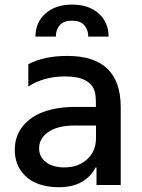

<svg xmlns="http://www.w3.org/2000/svg" viewBox="-20 -792 609 822"><path d="M131.7 -635.3Q131.7 -695.7 174.5 -734Q217.3 -772.4 288.7 -772.4Q360.1 -772.4 402.5 -734.2Q445 -696 445 -635.3H358Q357.6 -665.1 340.6 -684.3Q323.5 -703.5 288.7 -703.5Q252.8 -703.5 235.8 -684.1Q218.8 -664.8 219.1 -635.3ZM230.1 9.6Q176.5 9.6 134.6 -8.5Q92.7 -26.6 68 -63.4Q43.3 -100.1 43.3 -150.6Q43.3 -209.5 77.4 -251.6Q111.5 -293.7 168.9 -313.9Q226.2 -334.2 300.8 -334.2H390.6V-346.6Q390.6 -382.8 385.7 -399.9Q366.1 -464.8 259.2 -464.8Q167.6 -464.8 101.2 -421.5V-517Q167.3 -552.6 268.5 -552.6Q496.8 -552.6 496.8 -333.5V0H393.1V-74.6H388.8Q370.4 -36.9 331 -13.7Q291.5 9.6 230.1 9.6ZM255 -75.3Q315.3 -75.3 353.2 -110.1Q391 -144.9 391 -201V-254.6H300.4Q227.3 -254.6 187.3 -227.1Q147.4 -199.6 147.4 -157Q147.4 -120 177 -97.7Q206.7 -75.3 255 -75.3Z"/></svg>

Font: TID UI Medium
Style: Regular
Weight: 500
Designer: The TID Project Authors
Foundry: Bakken & Bæck
Version: Version 1.001;hotconv 1.0.109;makeotfexe 2.5.65596